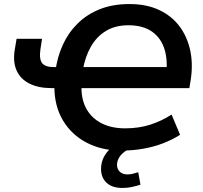

<svg xmlns="http://www.w3.org/2000/svg" viewBox="-20 -735 1002 950"><path d="M580 10Q483 10 408 -29.5Q333 -69 291 -140Q249 -211 249 -306L273 -299H235Q171 -299 126.5 -321Q82 -343 62.5 -385.5Q43 -428 53 -489L62 -543H188L180 -491Q173 -441 189 -422Q205 -403 246 -403H282L254 -381Q263 -452 290.5 -512.5Q318 -573 364 -618.5Q410 -664 474 -689.5Q538 -715 621 -715Q704 -715 766.5 -686Q829 -657 868 -605Q907 -553 921.5 -484Q936 -415 923 -336L917 -299H364L383 -301Q383 -239 409 -194Q435 -149 483.5 -124.5Q532 -100 599 -100Q667 -100 723 -118Q779 -136 829 -168L871 -68Q833 -44 788 -26.5Q743 -9 691 0.5Q639 10 580 10ZM615 -610Q550 -610 503.5 -581.5Q457 -553 429 -503Q401 -453 390 -389L364 -403H836L800 -352Q812 -430 795 -488Q778 -546 733 -578Q688 -610 615 -610ZM586 195Q535 195 507.5 169.5Q480 144 480 101Q480 53 512 15Q544 -23 593 -42L626 0Q603 9 588 22.5Q573 36 566 51Q559 66 559 81Q559 102 573 115Q587 128 610 128Q624 128 636.5 125Q649 122 664 117L675 179Q652 186 631 190.5Q610 195 586 195Z"/></svg>

Font: Nunito Sans 12pt ExtraLight
Style: Italic
Weight: 200
Italic angle: -9°
Designer: Vernon Adams
Foundry: Vernon Adams
Version: Version 3.101;gftools[0.9.27]